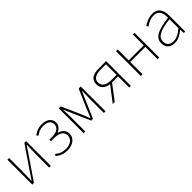

<svg xmlns="http://www.w3.org/2000/svg" viewBox="281 -1705 2883 2883"><g transform="rotate(-45 1722.0 -263.5)"><path d="M105 0H141L389 -363L466 -478H471C468 -407 465 -336 465 -277V0H501V-527H465L217 -164C195 -131 163 -82 141 -49H136C138 -120 141 -191 141 -249V-527H105Z M849 13C958 13 1043 -51 1043 -141C1043 -220 989 -262 928 -277V-282C982 -306 1018 -347 1018 -405C1018 -494 941 -540 848 -540C767 -540 714 -513 670 -478L690 -452C734 -485 775 -507 848 -507C923 -507 981 -474 981 -403C981 -337 926 -294 814 -294H764V-261H829C940 -261 1005 -221 1005 -143C1005 -67 933 -20 848 -20C782 -20 727 -35 675 -82L654 -57C711 -6 775 13 849 13Z M1196 0H1232V-318C1232 -357 1228 -412 1226 -463H1231C1246 -425 1261 -392 1277 -357L1410 -53H1448L1579 -357C1595 -392 1610 -425 1626 -463H1630C1628 -412 1626 -357 1626 -318V0H1661V-527H1618L1487 -227C1472 -182 1451 -136 1431 -90H1426C1409 -136 1389 -182 1371 -227L1238 -527H1196Z M2165 -269H2056C1952 -269 1886 -307 1886 -385C1886 -462 1952 -494 2056 -494H2165ZM2044 -527C1930 -527 1849 -489 1849 -385C1849 -295 1913 -250 1998 -239L1815 0H1857L2037 -237H2165V0H2200V-527Z M2411 0H2447V-261H2767V0H2803V-527H2767V-294H2447V-527H2411Z M3126 13C3196 13 3262 -26 3316 -70H3319L3324 0H3354V-341C3354 -448 3316 -540 3192 -540C3106 -540 3033 -496 3000 -472L3018 -443C3052 -470 3115 -507 3190 -507C3299 -507 3321 -414 3318 -329C3081 -302 2974 -247 2974 -130C2974 -30 3044 13 3126 13ZM3129 -20C3065 -20 3011 -50 3011 -131C3011 -220 3089 -273 3318 -298V-109C3249 -50 3192 -20 3129 -20Z"/></g></svg>

Font: Noto Sans CJK Thin
Style: Regular
Weight: 100
Designer: Ryoko NISHIZUKA (kana & ideographs); Paul D. Hunt (Latin, Greek & Cyrillic); Wenlong ZHANG (bopomofo); Sandoll Communica
Foundry: Adobe Systems Incorporated
Version: Version 1.000;PS 1;hotconv 1.0.78;makeotf.lib2.5.61930